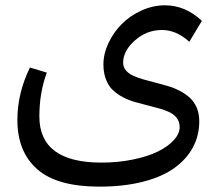

<svg xmlns="http://www.w3.org/2000/svg" viewBox="-20 -593 829 717"><path d="M439.9 -358.9Q439.9 -342.8 449.7 -330.8Q459.5 -318.8 475.8 -311Q492.2 -303.2 513.4 -297.1Q534.7 -291 558.3 -284.9Q582 -278.8 605.7 -272Q629.4 -265.1 650.6 -254.2Q671.9 -243.2 688.2 -228.5Q704.6 -213.9 714.4 -191.4Q724.1 -168.9 724.1 -140.1Q724.1 -86.9 700.4 -42.7Q676.8 1.5 631.1 34.4Q585.4 67.4 513.7 85.7Q441.9 104 351.1 104Q192.9 104 118.9 38.8Q44.9 -26.4 44.9 -145Q44.9 -245.1 91.8 -340.8L154.8 -321.8Q127 -246.6 127 -158.2Q127 14.2 358.9 14.2Q421.4 14.2 476.8 2.7Q532.2 -8.8 569.8 -27.3Q607.4 -45.9 629.2 -69.8Q650.9 -93.8 650.9 -118.2Q650.9 -137.2 641.1 -150.9Q631.3 -164.6 615 -172.9Q598.6 -181.2 577.1 -187.3Q555.7 -193.4 532.2 -199.2Q508.8 -205.1 485.1 -211.7Q461.4 -218.3 439.9 -229.5Q418.5 -240.7 402.1 -255.9Q385.7 -271 376 -295.7Q366.2 -320.3 366.2 -352.1Q366.2 -392.1 385 -432.1Q403.8 -472.2 434.6 -503.2Q465.3 -534.2 508.3 -553.7Q551.3 -573.2 596.2 -573.2Q671.9 -573.2 733.9 -515.1L687 -437Q638.2 -481 585 -481Q527.8 -481 483.9 -442.1Q439.9 -403.3 439.9 -358.9Z"/></svg>

Font: FiraGO
Style: Regular
Weight: 400
Designer: bBox Type
Foundry: bBox Type GmbH
Version: Version 1.001;PS 001.001;hotconv 1.0.88;makeotf.lib2.5.64775